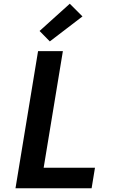

<svg xmlns="http://www.w3.org/2000/svg" viewBox="-20 -1009 640 1029"><path d="M63 0 184 -735H317L214 -110H489L471 0ZM247 -787 192 -843 354 -989 422 -921Z"/></svg>

Font: Iosevka Aile Extrabold
Style: Italic
Weight: 800
Italic angle: -9°
Designer: Belleve Invis
Foundry: Belleve Invis
Version: Version 31.1.0; ttfautohint (v1.8.4)